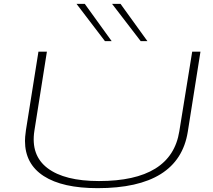

<svg xmlns="http://www.w3.org/2000/svg" viewBox="-20 -969 1108 999"><path d="M488 10Q305 10 207.5 -53Q110 -116 110 -236Q110 -246 111 -258Q112 -270 115 -292L180 -700H224L159 -289Q139 -161 227.5 -94Q316 -27 495 -27Q872 -27 913 -286L980 -700H1023L957 -283Q910 10 488 10ZM526 -755 378 -949H421L561 -755ZM712 -755 563 -949H607L747 -755Z"/></svg>

Font: Georama ExtraExtended ExtraLight
Style: Italic
Weight: 200
Width: 8
Italic angle: -9°
Designer: Jean-Baptiste Levee
Foundry: Production Type
Version: Version 1.000